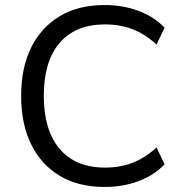

<svg xmlns="http://www.w3.org/2000/svg" viewBox="-20 -734 721 763"><path d="M396 9Q292 9 218 -35Q144 -79 104 -160Q64 -241 64 -353Q64 -465 104 -545.5Q144 -626 218 -670Q292 -714 396 -714Q468 -714 530 -691Q592 -668 634 -624L602 -557Q556 -599 506.5 -618Q457 -637 397 -637Q280 -637 217 -563.5Q154 -490 154 -353Q154 -217 217 -142.5Q280 -68 397 -68Q457 -68 506.5 -87Q556 -106 602 -148L634 -81Q592 -37 530 -14Q468 9 396 9Z"/></svg>

Font: Nunito Sans 12pt ExtraLight 11pt
Style: Regular
Weight: 400
Version: Version 3.101;gftools[0.9.27]